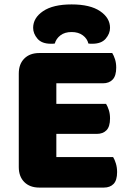

<svg xmlns="http://www.w3.org/2000/svg" viewBox="-20 -846 588 869"><path d="M158 3Q115 3 90 -22Q65 -47 65 -90V-513Q65 -556 90 -581Q115 -606 158 -606H488Q495 -595 500.5 -578Q506 -561 506 -540Q506 -503 490 -486Q474 -469 446 -469H235V-376H460Q467 -365 472.5 -348Q478 -331 478 -310Q478 -273 462 -256.5Q446 -240 418 -240H235V-135H492Q499 -124 504.5 -106Q510 -88 510 -67Q510 -30 494 -13.5Q478 3 450 3ZM304 -701Q273 -701 253.5 -686Q234 -671 228 -649Q223 -648 219 -648Q215 -648 210 -648Q169 -648 149.5 -671Q130 -694 130 -720Q130 -765 175 -795.5Q220 -826 304 -826Q388 -826 433 -795.5Q478 -765 478 -720Q478 -694 458.5 -671Q439 -648 398 -648Q393 -648 389 -648Q385 -648 380 -649Q375 -671 355 -686Q335 -701 304 -701Z"/></svg>

Font: Baloo Tammudu 2 ExtraBold
Style: Regular
Weight: 800
Designer: Maithili Shingre, Omkar Shende and Ek Type
Foundry: Ek Type
Version: Version 1.640;hotconv 1.0.111;makeotfexe 2.5.65597; ttfautoh